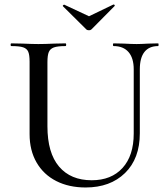

<svg xmlns="http://www.w3.org/2000/svg" viewBox="-20 -817 740 850"><path d="M483 -613Q480 -613 480 -619Q480 -625 483 -625L528 -624Q564 -622 585 -622Q603 -622 637 -624L680 -625Q682 -625 682 -619Q682 -613 680 -613Q640 -613 619.5 -587Q599 -561 599 -510V-227Q599 -115 533.5 -51Q468 13 359 13Q285 13 229 -15.5Q173 -44 142 -97.5Q111 -151 111 -223V-544Q111 -574 105 -588Q99 -602 82.5 -607.5Q66 -613 30 -613Q27 -613 27 -619Q27 -625 30 -625L80 -624Q124 -622 150 -622Q179 -622 221 -624L270 -625Q273 -625 273 -619Q273 -613 270 -613Q235 -613 218.5 -607Q202 -601 196 -586.5Q190 -572 190 -542V-258Q190 -140 241.5 -79.5Q293 -19 386 -19Q473 -19 522.5 -73.5Q572 -128 572 -226V-510Q572 -560 549 -586.5Q526 -613 483 -613ZM258 -791Q258 -793 261 -795Q264 -797 265 -796L374 -745L482 -797H483Q486 -797 487.5 -794.5Q489 -792 487 -790L385 -687Q381 -683 374 -683Q366 -683 362 -687L259 -789Z"/></svg>

Font: Cormorant SC Medium
Style: Regular
Weight: 500
Designer: Christian Thalmann (Catharsis Fonts)
Foundry: Catharsis Fonts
Version: Version 4.000